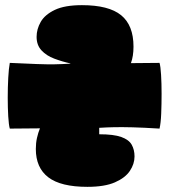

<svg xmlns="http://www.w3.org/2000/svg" viewBox="-20 -730 657 745"><path d="M319 -5Q216 -5 167.5 -42Q119 -79 119 -152Q119 -175 123.5 -195Q128 -215 135 -232L18 -231Q14 -245 12 -278Q10 -311 10 -351Q10 -391 12 -428Q14 -465 18 -486Q83 -483 123 -481.5Q163 -480 192.5 -480.5Q222 -481 253 -483V-484Q221 -491 190.5 -502.5Q160 -514 141 -534.5Q122 -555 122 -587Q122 -617 138 -645Q154 -673 192.5 -691.5Q231 -710 298 -710Q402 -710 450 -671Q498 -632 498 -549Q498 -512 488 -485L599 -486Q603 -473 605 -439.5Q607 -406 607 -366Q607 -326 605.5 -289Q604 -252 599 -231Q535 -235 494.5 -236Q454 -237 425 -236.5Q396 -236 365 -234V-209Q421 -209 450.5 -198.5Q480 -188 491 -168.5Q502 -149 502 -123Q502 -94 484 -67Q466 -40 426 -22.5Q386 -5 319 -5Z"/></svg>

Font: Oi
Style: Regular
Weight: 400
Designer: Kostas Bartsokas, Mohamad Dakak
Foundry: Foundry5
Version: Version 4.000